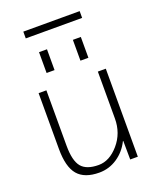

<svg xmlns="http://www.w3.org/2000/svg" viewBox="-160 -963 867 1066"><g transform="rotate(-20 274.0 -430.0)"><path d="M353 -610V-733H400V-610ZM153 -610V-733H200V-610ZM110 -830V-870H443V-830ZM119 -520V-193Q119 -104 149 -67.5Q179 -31 251 -31Q315 -31 369 -93.5Q423 -156 423 -243V-520H470V0H425L424 -110H422Q395 -55 346.5 -22.5Q298 10 240 10Q153 10 113 -37Q73 -84 73 -190V-520Z"/></g></svg>

Font: Mplus 1p Light
Style: Regular
Weight: 300
Version: Version 1.061